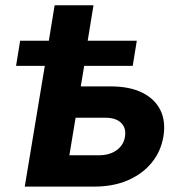

<svg xmlns="http://www.w3.org/2000/svg" viewBox="-20 -692 677 712"><path d="M39.6 -447.8 54.7 -541H487.3L472.2 -447.8ZM161.1 -541 182.6 -672.4H326.7L305.2 -541ZM228.5 -371.6H390.1Q461.4 -371.6 508.1 -348.1Q554.7 -324.7 575 -283.2Q595.2 -241.7 585.9 -185.5Q576.7 -130.4 542.5 -88.6Q508.3 -46.9 454.1 -23.4Q399.9 0 329.1 0H71.8L161.6 -541H307.6L237.3 -116.2H346.7Q386.2 -116.2 412.4 -135Q438.5 -153.8 443.4 -184.6Q448.7 -216.8 429.4 -236.1Q410.2 -255.4 370.6 -255.4H209Z"/></svg>

Font: Inter 17pt
Style: Bold Italic
Weight: 700
Italic angle: -9.3988°
Version: Version 4.001;git-66647c0bb